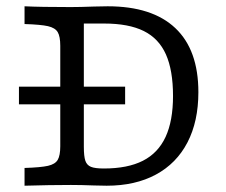

<svg xmlns="http://www.w3.org/2000/svg" viewBox="-20 -591 718 611"><path d="M171.8 -125.8V-445.2Q171.8 -475 163.7 -488.7Q155.6 -502.4 132.7 -507.7Q109.7 -512.9 58.1 -514.5V-571Q108.9 -568.5 204.8 -568.5Q234.7 -568.5 279.8 -570.2L322.6 -571Q464.5 -571 537.9 -501.6Q611.3 -432.3 611.3 -297.6Q611.3 -204.8 576.6 -137.9Q541.9 -71 476.2 -35.5Q410.5 0 319.4 0Q300 -0.8 279.8 -0.8Q237.9 -2.4 205.6 -2.4Q137.9 -2.4 58.1 0V-56.5Q109.7 -58.1 132.7 -63.3Q155.6 -68.5 163.7 -82.3Q171.8 -96 171.8 -125.8ZM530.6 -285.5Q530.6 -366.9 508.1 -417.7Q485.5 -468.5 437.5 -492.3Q389.5 -516.1 311.3 -516.1H246.8V-124.2Q246.8 -93.5 251.6 -79.4Q256.5 -65.3 269.4 -60.1Q282.3 -54.8 310.5 -54.8Q386.3 -54.8 434.7 -79.4Q483.1 -104 506.9 -155.2Q530.6 -206.5 530.6 -285.5ZM40.3 -315.3H378.2V-258.9H40.3Z"/></svg>

Font: Playfair Micro SmCond SmLight
Style: Regular
Weight: 360
Width: 4
Designer: Claus Eggers Sørensen
Foundry: Claus Eggers Sørensen
Version: Version 2.100;Glyphs 3.2 (3219)